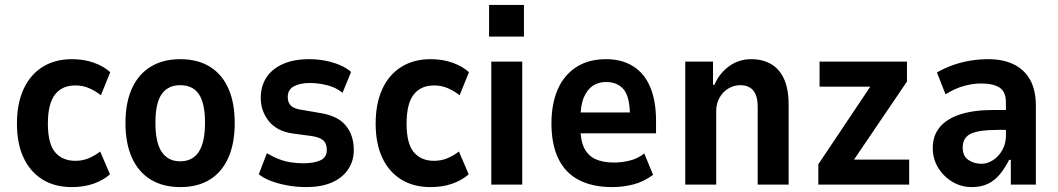

<svg xmlns="http://www.w3.org/2000/svg" viewBox="-20 -752 4309 782"><path d="M272 10Q203 10 153 -21Q103 -52 76 -109.5Q49 -167 49 -249Q49 -330 76 -389Q103 -448 153.5 -479.5Q204 -511 273 -511Q322 -511 362.5 -496.5Q403 -482 429 -458L391 -364Q368 -382 342.5 -393Q317 -404 287 -404Q233 -404 204 -367Q175 -330 175 -248Q175 -167 204.5 -132Q234 -97 287 -97Q317 -97 342.5 -108Q368 -119 388 -135L428 -42Q401 -18 361.5 -4Q322 10 272 10Z M715 10Q644 10 594 -20.5Q544 -51 517.5 -109.5Q491 -168 491 -251Q491 -334 517.5 -392Q544 -450 594 -480.5Q644 -511 714 -511Q785 -511 834.5 -480.5Q884 -450 910 -392Q936 -334 936 -251Q936 -168 910 -109.5Q884 -51 834.5 -20.5Q785 10 715 10ZM714 -95Q764 -95 789.5 -133.5Q815 -172 815 -252Q815 -332 790 -368.5Q765 -405 714 -405Q664 -405 638.5 -368.5Q613 -332 613 -252Q613 -172 638.5 -133.5Q664 -95 714 -95Z M1228 10Q1189 10 1152.5 3.5Q1116 -3 1086 -14Q1056 -25 1034 -42L1067 -128Q1092 -113 1117 -103.5Q1142 -94 1167 -90.5Q1192 -87 1214 -87Q1259 -87 1285 -99Q1311 -111 1311 -141Q1311 -168 1296.5 -180.5Q1282 -193 1249 -198L1174 -208Q1108 -217 1075 -258.5Q1042 -300 1042 -353Q1042 -399 1063.5 -434Q1085 -469 1129.5 -490Q1174 -511 1241 -511Q1274 -511 1306.5 -504.5Q1339 -498 1365.5 -486.5Q1392 -475 1410 -459L1375 -374Q1357 -389 1335 -397.5Q1313 -406 1289 -410Q1265 -414 1242 -414Q1202 -414 1177 -400.5Q1152 -387 1152 -357Q1152 -333 1166 -320.5Q1180 -308 1213 -304L1282 -292Q1355 -281 1388 -241Q1421 -201 1421 -141Q1421 -96 1397.5 -61.5Q1374 -27 1331 -8.5Q1288 10 1228 10Z M1733 10Q1664 10 1614 -21Q1564 -52 1537 -109.5Q1510 -167 1510 -249Q1510 -330 1537 -389Q1564 -448 1614.5 -479.5Q1665 -511 1734 -511Q1783 -511 1823.5 -496.5Q1864 -482 1890 -458L1852 -364Q1829 -382 1803.5 -393Q1778 -404 1748 -404Q1694 -404 1665 -367Q1636 -330 1636 -248Q1636 -167 1665.5 -132Q1695 -97 1748 -97Q1778 -97 1803.5 -108Q1829 -119 1849 -135L1889 -42Q1862 -18 1822.5 -4Q1783 10 1733 10Z M1972 -603V-732H2114V-603ZM1981 0V-501H2107V0Z M2474 10Q2393 10 2337.5 -19Q2282 -48 2254 -106Q2226 -164 2226 -250Q2226 -328 2251 -386.5Q2276 -445 2326 -478Q2376 -511 2449 -511Q2513 -511 2559 -482Q2605 -453 2628.5 -397Q2652 -341 2652 -259V-209H2326V-294H2559L2546 -274Q2546 -357 2520.5 -387.5Q2495 -418 2448 -418Q2418 -418 2395 -403Q2372 -388 2358 -355.5Q2344 -323 2344 -267V-232Q2344 -180 2359.5 -149Q2375 -118 2405 -104Q2435 -90 2481 -90Q2512 -90 2545 -98Q2578 -106 2604 -127L2640 -40Q2601 -11 2558.5 -0.5Q2516 10 2474 10Z M2771 0V-501H2884V-407H2890Q2909 -452 2948.5 -481.5Q2988 -511 3040 -511Q3086 -511 3120.5 -491Q3155 -471 3173.5 -430Q3192 -389 3192 -325V0H3066V-316Q3066 -347 3058 -366.5Q3050 -386 3034 -395.5Q3018 -405 2995 -405Q2969 -405 2946.5 -391.5Q2924 -378 2910.5 -354Q2897 -330 2897 -300V0Z M3313 0V-83L3552 -440L3556 -399H3318V-501H3674V-420L3432 -63L3429 -102H3683V0Z M3938 10Q3895 10 3859 -11.5Q3823 -33 3801 -69Q3779 -105 3779 -149Q3779 -200 3808 -234.5Q3837 -269 3892 -286.5Q3947 -304 4025 -304H4093V-223H4045Q4008 -223 3981 -219.5Q3954 -216 3936.5 -208.5Q3919 -201 3910 -186.5Q3901 -172 3901 -151Q3901 -117 3923.5 -101Q3946 -85 3978 -85Q4002 -85 4025 -100Q4048 -115 4062.5 -141Q4077 -167 4077 -199V-335Q4077 -378 4051.5 -395Q4026 -412 3976 -412Q3944 -412 3908 -402.5Q3872 -393 3831 -368L3796 -457Q3830 -476 3863 -487.5Q3896 -499 3932 -505Q3968 -511 4006 -511Q4064 -511 4107.5 -490.5Q4151 -470 4175 -428Q4199 -386 4199 -320V0H4097V-101H4090Q4074 -69 4053.5 -43.5Q4033 -18 4005 -4Q3977 10 3938 10Z"/></svg>

Font: Nunito Sans 7pt Condensed
Style: Bold
Weight: 700
Width: 3
Designer: Vernon Adams
Foundry: Vernon Adams
Version: Version 3.101;gftools[0.9.27]